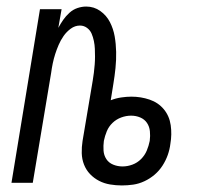

<svg xmlns="http://www.w3.org/2000/svg" viewBox="-20 -558 640 586"><path d="M352 8Q334 8 316 5Q298 2 282.5 -6Q267 -14 255 -26.5Q243 -39 236.5 -55.5Q230 -72 229.5 -90.5Q229 -109 232 -128L263 -312Q265 -324 266.5 -336Q268 -348 269 -360.5Q270 -373 270 -385Q270 -397 269.5 -409Q269 -421 266.5 -433Q264 -445 259.5 -455.5Q255 -466 245.5 -473Q236 -480 224 -480Q209 -480 196 -470.5Q183 -461 174 -448Q165 -435 159 -421Q153 -407 148.5 -393Q144 -379 141 -364.5Q138 -350 136 -335L80 0H15L102 -530H168L158 -473Q165 -486 173 -497.5Q181 -509 192 -519Q203 -529 216.5 -533.5Q230 -538 243 -538Q267 -538 286 -524.5Q305 -511 315.5 -490.5Q326 -470 330 -447Q334 -424 334.5 -399.5Q335 -375 332.5 -350.5Q330 -326 326 -302L318 -252Q333 -258 349.5 -260.5Q366 -263 381 -263Q410 -263 436.5 -254Q463 -245 480 -224.5Q497 -204 501 -176Q505 -148 500 -119Q498 -102 492 -85Q486 -68 476 -52.5Q466 -37 452 -25Q438 -13 421 -5Q404 3 386.5 5.5Q369 8 352 8ZM354 -50Q369 -50 384 -55.5Q399 -61 410.5 -72.5Q422 -84 428 -98.5Q434 -113 437 -128Q439 -143 437.5 -157.5Q436 -172 428.5 -183Q421 -194 408 -199.5Q395 -205 380 -205Q365 -205 350 -199.5Q335 -194 323.5 -183Q312 -172 306 -157.5Q300 -143 297 -128Q295 -113 296 -98.5Q297 -84 304.5 -72.5Q312 -61 325.5 -55.5Q339 -50 354 -50Z"/></svg>

Font: Iosevka Curly Light Extended
Style: Italic
Weight: 300
Width: 7
Italic angle: -9°
Monospace: yes
Designer: Belleve Invis
Foundry: Belleve Invis
Version: Version 11.1.0; ttfautohint (v1.8.3)